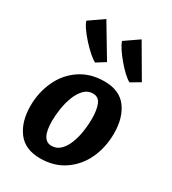

<svg xmlns="http://www.w3.org/2000/svg" viewBox="-212 -992 993 1110"><g transform="rotate(30 285.0 -437.0)"><path d="M234.5 8Q134 8 84.8 -57.5Q35.5 -123 35.5 -227.5Q35.5 -317.5 71.5 -395Q107 -472 175.2 -518Q243.5 -564 336.5 -564Q437 -564 485.5 -499.5Q534 -435 534 -329.5Q534 -240 499 -162Q463.5 -85 395.8 -38.5Q328 8 234.5 8ZM255.5 -87.5Q289.5 -87.5 313.5 -110.8Q337.5 -134 352.5 -171.8Q367.5 -209.5 374.2 -253.8Q381 -298 381 -340Q381 -396 366.8 -433Q352.5 -470 313.5 -470Q280 -470 255.8 -445.2Q231.5 -420.5 216.2 -381.5Q201 -342.5 194 -298Q187 -253.5 187 -214Q187 -87.5 255.5 -87.5ZM234 -631Q216 -639.5 190.5 -662Q165 -684.5 139 -713Q113 -741.5 93.8 -769Q74.5 -796.5 69 -815L164.5 -881.5L292.5 -667.5ZM463.5 -631Q445.5 -640 421 -663Q396.5 -686 372.5 -714.5Q348.5 -743 330.2 -770.5Q312 -798 306.5 -817L400 -881.5L525 -667.5Z"/></g></svg>

Font: Merriweather Sans Italic
Style: Bold
Weight: 700
Italic angle: -7.5°
Designer: Eben Sorkin
Foundry: Eben Sorkin
Version: Version 1.008; ttfautohint (v1.7.19-72a1) -l 8 -r 50 -G 200 